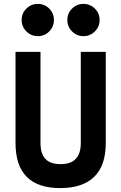

<svg xmlns="http://www.w3.org/2000/svg" viewBox="-20 -961 626 991"><path d="M291 9.8Q60.1 9.8 60.1 -222.7V-693.4H189V-222.7Q189 -168.5 214.1 -141.1Q239.3 -113.8 293 -113.8Q397 -113.8 397 -222.7V-693.4H525.9V-222.7Q525.9 -106.4 466.1 -48.3Q406.2 9.8 291 9.8ZM175.3 -774.4Q140.6 -774.4 116.2 -798.8Q91.8 -823.2 91.8 -857.9Q91.8 -892.6 116.2 -916.7Q140.6 -940.9 175.3 -940.9Q210 -940.9 234.1 -916.7Q258.3 -892.6 258.3 -857.9Q258.3 -823.2 234.1 -798.8Q210 -774.4 175.3 -774.4ZM410.6 -774.4Q376.5 -774.4 352.1 -798.8Q327.6 -823.2 327.6 -857.9Q327.6 -892.6 352.1 -916.7Q376.5 -940.9 410.6 -940.9Q445.3 -940.9 469.7 -916.7Q494.1 -892.6 494.1 -857.9Q494.1 -823.2 469.7 -798.8Q445.3 -774.4 410.6 -774.4Z"/></svg>

Font: Cascadia Mono
Style: Bold
Weight: 700
Monospace: yes
Designer: Aaron Bell
Foundry: Saja Typeworks
Version: Version 2404.023; ttfautohint (v1.8.4)